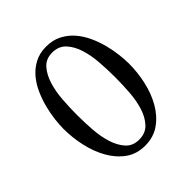

<svg xmlns="http://www.w3.org/2000/svg" viewBox="-196 -845 990 990"><g transform="rotate(-45 298.5 -350.5)"><path d="M60 -348Q60 -377 64.5 -415.5Q69 -454 79.5 -494.5Q90 -535 107.5 -574Q125 -613 151 -643.5Q177 -674 213 -693Q249 -712 297 -712Q345 -712 381.5 -693Q418 -674 444.5 -643.5Q471 -613 489 -574Q507 -535 517.5 -494.5Q528 -454 532.5 -415.5Q537 -377 537 -348Q537 -285 523 -221.5Q509 -158 479.5 -106Q450 -54 404.5 -21.5Q359 11 297 11Q235 11 190.5 -21.5Q146 -54 117 -106Q88 -158 74 -221.5Q60 -285 60 -348ZM160 -348Q160 -297 164 -241Q168 -185 182.5 -139Q197 -93 224 -63Q251 -33 297 -33Q344 -33 372 -63Q400 -93 414.5 -139Q429 -185 433 -241Q437 -297 437 -348Q437 -400 433 -457Q429 -514 414.5 -560.5Q400 -607 372 -637.5Q344 -668 297 -668Q251 -668 224 -637.5Q197 -607 182.5 -560.5Q168 -514 164 -457Q160 -400 160 -348Z"/></g></svg>

Font: Tenor Sans
Style: Regular
Weight: 400
Designer: Denis Masharov
Foundry: Denis Masharov
Version: Version 1.1